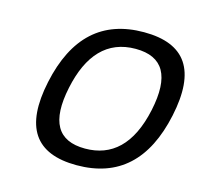

<svg xmlns="http://www.w3.org/2000/svg" viewBox="-101 -787 941 905"><g transform="rotate(15 369.5 -335.0)"><path d="M348 9C145 9 68 -105 117 -335C166 -565 291 -679 494 -679C697 -679 774 -565 725 -335C676 -105 551 9 348 9ZM219 -334C183 -163 231 -77 366 -77C495 -77 585 -156 623 -334C660 -507 611 -593 476 -593C337 -593 254 -501 219 -334Z"/></g></svg>

Font: LT Wave
Style: Italic
Weight: 400
Designer: Daniel Lyons
Version: Version 2.5 (Glyphs App)